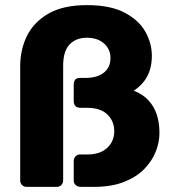

<svg xmlns="http://www.w3.org/2000/svg" viewBox="-20 -730 679 750"><path d="M84 0Q73.4 0 66.1 -7.2Q58.9 -14.5 58.9 -25.1V-470.8Q58.9 -537 85.9 -590.9Q113 -644.8 170.3 -677.4Q227.6 -710 319 -710Q410.7 -710 466.5 -680.8Q522.2 -651.5 547.7 -606.3Q573.2 -561 573.2 -511.8Q573.2 -478.8 564.2 -452.9Q555.2 -427.1 539.2 -408.1Q523.2 -389.1 502.6 -375.8Q537.5 -362 559.6 -338.4Q581.6 -314.7 592.2 -283.1Q602.9 -251.4 602.9 -210.7Q602.9 -174 588.1 -136.9Q573.2 -99.9 542.4 -68.7Q511.6 -37.6 463.1 -18.8Q414.6 0 346.9 0H296.9Q283.1 0 275.6 -7.2Q268 -14.5 268 -25.1V-101.6Q268 -112.2 275.6 -119.8Q283.1 -127.4 296.9 -126.7H322.5Q371.4 -126.7 398.8 -152.5Q426.3 -178.2 426.3 -217.6Q426.3 -256.8 399.4 -282.8Q372.6 -308.9 320 -308.9H294.4Q280.6 -308.9 274.3 -316.1Q268 -323.4 268 -334V-400.5Q268 -411.1 273.4 -418.4Q278.7 -425.6 294.4 -425.6H316.9Q362.1 -426.6 386.9 -447.2Q411.6 -467.8 411.6 -503.6Q411.6 -537.6 386.4 -560.1Q361.1 -582.6 319 -582.6Q276.9 -582.6 251.8 -556.3Q226.7 -530 226.7 -473.3V-25.1Q226.7 -14.5 219.5 -7.2Q212.2 0 201.6 0Z"/></svg>

Font: Rubik Light
Style: Regular
Weight: 300
Designer: Hubert and Fischer
Foundry: Hubert and Fischer
Version: Version 2.300;gftools[0.9.30]